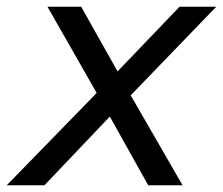

<svg xmlns="http://www.w3.org/2000/svg" viewBox="-60 -550 662 570"><path d="M582 -530H473L289 -338L181 -530H81L227 -274L-40 0H72L266 -204L380 0H482L328 -267Z"/></svg>

Font: AWKNG-Font Medium
Style: Italic
Weight: 500
Italic angle: -11.3°
Designer: Awakening Church
Foundry: Awakening Church
Version: Version 1.700;PS 001.700;hotconv 1.0.88;makeotf.lib2.5.64775